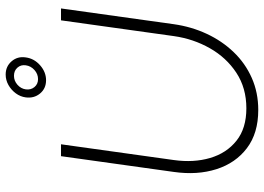

<svg xmlns="http://www.w3.org/2000/svg" viewBox="-150 -790 953 694"><g transform="rotate(-90 327.0 -443.5)"><path d="M276 13Q192 13 138 -28Q84 -69 62 -138.2Q40 -207.5 52 -292L109 -700H152L95 -292Q85 -220.5 102.5 -161Q120 -101.5 164.8 -65.8Q209.5 -30 282 -30Q355.5 -30 410.5 -66.2Q465.5 -102.5 499.2 -162Q533 -221.5 543 -292L600 -700H643L586 -292Q577 -228.5 551.2 -173.2Q525.5 -118 485.2 -76Q445 -34 392 -10.5Q339 13 276 13ZM383.5 -754Q353.5 -754 335.5 -775.8Q317.5 -797.5 321.5 -827.5Q324 -847 336.2 -863.5Q348.5 -880 366.2 -890Q384 -900 404 -900Q433.5 -900 452 -878.5Q470.5 -857 466 -827.5Q462 -797 437.5 -775.5Q413 -754 383.5 -754ZM387.5 -783Q406 -783 420.5 -796Q435 -809 437.5 -827.5Q440 -845 429 -857.5Q418 -870 399.5 -870Q381.5 -870 367.2 -857.5Q353 -845 350.5 -827.5Q348 -809 358.8 -796Q369.5 -783 387.5 -783Z"/></g></svg>

Font: Urbanist ExtraLight
Style: Italic
Weight: 250
Version: Version 1.303